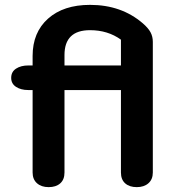

<svg xmlns="http://www.w3.org/2000/svg" viewBox="-20 -759 714 789"><path d="M114 -50V-389H96Q66 -389 46 -402Q26 -415 26 -439Q26 -464 46 -477Q66 -490 96 -490H114V-529Q114 -626 177.5 -682.5Q241 -739 350 -739Q479 -739 567 -663Q589 -644 598.5 -626.5Q608 -609 608 -587V-50Q608 -22 590 -6Q572 10 542 10Q512 10 494.5 -5.5Q477 -21 477 -50V-389H245V-50Q245 -21 227.5 -5.5Q210 10 180 10Q150 10 132 -6Q114 -22 114 -50ZM477 -490V-596Q423 -635 350 -635Q245 -635 245 -533V-490Z"/></svg>

Font: Kodchasan
Style: Bold
Weight: 700
Designer: Katatrad Aksorn Co.,Ltd.
Foundry: Cadson Demak Co.,Ltd.
Version: Version 1.000; ttfautohint (v1.6)